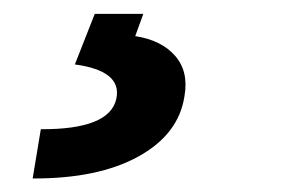

<svg xmlns="http://www.w3.org/2000/svg" viewBox="-20 -23 432 278"><path d="M117.2 -2.9H187.5L175.8 29.3Q213.9 35.2 233.6 57.9Q253.4 80.6 247.1 116.2Q238.8 171.4 180.4 203.6Q122.1 235.8 27.3 235.4L39.1 164.1Q138.7 164.6 148.4 120.1Q157.2 79.6 88.4 70.3Z"/></svg>

Font: Inter Display Extra Bold
Style: Italic
Weight: 800
Italic angle: -9.39999°
Designer: Rasmus Andersson
Foundry: rsms
Version: Version 4.000;git-4fc901f